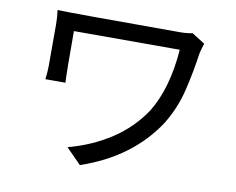

<svg xmlns="http://www.w3.org/2000/svg" viewBox="-79 -806 1159 943"><g transform="rotate(10 500.0 -335.0)"><path d="M375 32 300 -44Q417 -75 512 -137Q607 -199 669 -292Q745 -415 760 -611H232Q232 -399 235 -354H135Q140 -394 140 -421V-628Q140 -663 135 -699Q183 -696 746 -696Q778 -696 808 -702L873 -661Q864 -635 859 -612L858 -608Q846 -520 823.5 -425Q801 -330 750 -246Q623 -52 375 32Z"/></g></svg>

Font: LXGW 975 Gothic SC
Style: Regular
Weight: 400
Version: Version 2.01;February 25, 2021